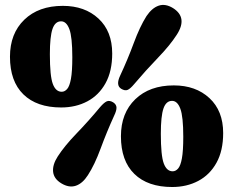

<svg xmlns="http://www.w3.org/2000/svg" viewBox="-20 -734 935 770"><path d="M232 -710.5Q320 -710.5 375 -659.5Q430 -608.5 430 -519.5Q430 -448.5 403.2 -400.2Q376.5 -352 330.2 -327.5Q284 -303 225.5 -303Q127.5 -303 73.8 -355.5Q20 -408 20 -506.5Q20 -599.5 77.5 -655Q135 -710.5 232 -710.5ZM270 -504.5Q270 -585.5 258.2 -617Q246.5 -648.5 225 -648.5Q201 -648.5 190.5 -617.8Q180 -587 180 -516.5Q180 -429 191.8 -397.5Q203.5 -366 227.5 -366Q239.5 -366 249.2 -377Q259 -388 264.5 -417.8Q270 -447.5 270 -504.5ZM517.5 -396Q502.5 -378 491.8 -373.5Q481 -369 466 -378Q443.5 -392 462 -431Q492.5 -496.5 516.5 -561.5Q540.5 -626.5 567.5 -669.5Q589.5 -702 616.2 -711.2Q643 -720.5 674 -701.5Q734 -663.5 688.5 -594Q661.5 -552 613.2 -502Q565 -452 517.5 -396ZM381.5 -304.5Q397 -322.5 408 -327.5Q419 -332.5 434 -323.5Q447 -315 447.2 -302.5Q447.5 -290 437.5 -269.5Q407.5 -203.5 383.5 -138.2Q359.5 -73 332.5 -31.5Q311 2 283.8 11Q256.5 20 225.5 1Q196 -17 193 -45Q190 -73 211.5 -106.5Q238.5 -148.5 287 -198.8Q335.5 -249 381.5 -304.5ZM677 -391.5Q765 -391.5 820 -340.5Q875 -289.5 875 -200.5Q875 -129.5 848.2 -81.2Q821.5 -33 775.2 -8.5Q729 16 670.5 16Q572.5 16 518.8 -36.5Q465 -89 465 -187.5Q465 -280.5 522.5 -336Q580 -391.5 677 -391.5ZM715 -185.5Q715 -266.5 703.2 -298Q691.5 -329.5 670 -329.5Q646 -329.5 635.5 -298.8Q625 -268 625 -197.5Q625 -110 636.8 -78.5Q648.5 -47 672.5 -47Q684.5 -47 694.2 -58Q704 -69 709.5 -98.8Q715 -128.5 715 -185.5Z"/></svg>

Font: Fraunces 72pt S100 Black
Style: Regular
Weight: 900
Version: Version 1.000; ttfautohint (v1.8.3)